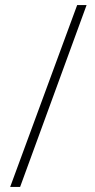

<svg xmlns="http://www.w3.org/2000/svg" viewBox="-20 -734 375 754"><path d="M320 -714H283L20 0H59Z"/></svg>

Font: Noto Sans Hebrew Condensed ExtraLight
Style: Regular
Weight: 200
Width: 3
Designer: Monotype Design Team
Foundry: Monotype Imaging Inc.
Version: Version 2.004